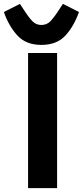

<svg xmlns="http://www.w3.org/2000/svg" viewBox="-70 -972 428 992"><path d="M75 -698H225V0H75ZM-50 -910 33 -952 54 -920 56 -917Q82 -877 100 -860Q118 -843 144 -843Q170 -843 188 -860Q206 -877 232 -917L234 -920L255 -952L338 -910Q313 -838 268.5 -789Q224 -740 144 -740Q64 -740 19.5 -789Q-25 -838 -50 -910Z"/></svg>

Font: iA Writer Quattro V
Style: Regular
Weight: 400
Designer: Mike Abbink, Paul van der Laan, Pieter van Rosmalen, Oliver Reichenstein
Foundry: Information Architects Inc.
Version: Version 2.000